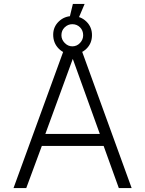

<svg xmlns="http://www.w3.org/2000/svg" viewBox="-20 -960 741 980"><path d="M49 0 312.5 -723H389.5L652 0H586.5L509 -215H193.5L114 0ZM211.5 -276.5H489.5L351.5 -659.5ZM350 -683Q308.5 -683 280 -711.5Q251.5 -740 251.5 -783Q251.5 -823 280.2 -850.5Q309 -878 350 -878Q392 -878 420.8 -850Q449.5 -822 449.5 -781Q449.5 -738.5 420.8 -710.8Q392 -683 350 -683ZM349 -723.5Q372.5 -723.5 388.5 -740.8Q404.5 -758 404.5 -780Q404.5 -804.5 388.5 -820.5Q372.5 -836.5 349 -836.5Q327 -836.5 310.2 -820.5Q293.5 -804.5 293.5 -780Q293.5 -758 310.2 -740.8Q327 -723.5 349 -723.5ZM331 -853 352 -940H412L375 -853Z"/></svg>

Font: Public Sans Thin ExtraLight
Style: Regular
Weight: 250
Version: Version 1.007